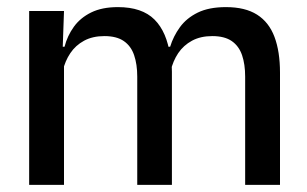

<svg xmlns="http://www.w3.org/2000/svg" viewBox="-20 -520 864 540"><path d="M767.5 0H669.5V-304.5Q669.5 -339 660.8 -364.8Q652 -390.5 631.8 -404.5Q611.5 -418.5 577 -418.5Q544 -418.5 520 -405.5Q496 -392.5 481.2 -370.5Q466.5 -348.5 460 -320.5L447 -388.5H458.5Q467.5 -418 486 -443.5Q504.5 -469 536 -484.5Q567.5 -500 615.5 -500Q669.5 -500 703 -478.8Q736.5 -457.5 752 -416.2Q767.5 -375 767.5 -315.5ZM160 0H62V-489H160L156 -374.5L160 -368.5ZM463.5 0H366V-304.5Q366 -339 357.2 -364.8Q348.5 -390.5 328.2 -404.5Q308 -418.5 273.5 -418.5Q240.5 -418.5 216.5 -405.5Q192.5 -392.5 177.8 -370.5Q163 -348.5 156.5 -320.5L140.5 -388.5H161.5Q169.5 -419.5 187.8 -444.8Q206 -470 236.5 -485Q267 -500 311.5 -500Q379.5 -500 414.5 -465Q449.5 -430 458.5 -363Q461 -353.5 462.2 -341.5Q463.5 -329.5 463.5 -318Z"/></svg>

Font: Anek Malayalam Medium
Style: Regular
Weight: 500
Designer: Maithili Shingre (Malayalam) & Yesha Goshar (Latin)
Foundry: Ek Type
Version: Version 1.003